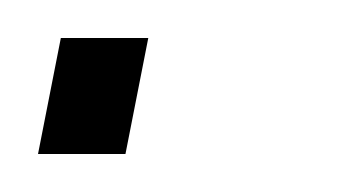

<svg xmlns="http://www.w3.org/2000/svg" viewBox="-34 -81 181 101"><path d="M-14 0 -2 -61H44L32 0Z"/></svg>

Font: Hubot Sans Condensed ExtraLight
Style: Italic
Weight: 200
Width: 3
Italic angle: -12.0243°
Designer: Deni Anggara
Foundry: GitHub, Inc., Subsidiary of Microsoft Corporation
Version: Version 2.000